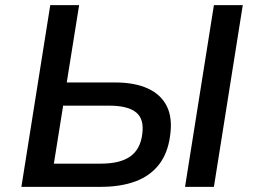

<svg xmlns="http://www.w3.org/2000/svg" viewBox="-20 -725 993 745"><path d="M63 0 175 -705H287L239 -405H427Q503 -405 554 -381.5Q605 -358 627.5 -312.5Q650 -267 640 -198Q631 -130 596.5 -86Q562 -42 505 -21Q448 0 371 0ZM189 -90H371Q446 -90 485.5 -118Q525 -146 532 -205Q540 -263 508 -289Q476 -315 404 -315H225ZM698 0 810 -705H922L810 0Z"/></svg>

Font: Nunito Sans 7pt SemiBold
Style: Italic
Weight: 600
Italic angle: -9°
Designer: Vernon Adams
Foundry: Vernon Adams
Version: Version 3.101;gftools[0.9.27]